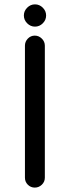

<svg xmlns="http://www.w3.org/2000/svg" viewBox="-20 -850 318 876"><path d="M88.9 -779.3Q88.9 -799.8 104 -814.9Q119.1 -830.1 139.6 -830.1Q160.2 -830.1 175.3 -814.9Q190.4 -799.8 190.4 -779.3Q190.4 -758.8 175.3 -743.7Q160.2 -728.5 139.6 -728.5Q119.1 -728.5 104 -743.7Q88.9 -758.8 88.9 -779.3ZM93.8 -39.1V-641.6Q93.8 -660.2 106.9 -673.8Q120.1 -687.5 138.7 -687.5Q157.2 -687.5 170.9 -673.8Q184.6 -660.2 184.6 -641.6V-39.1Q184.6 -20.5 170.9 -7.3Q157.2 5.9 138.7 5.9Q120.1 5.9 106.9 -7.3Q93.8 -20.5 93.8 -39.1Z"/></svg>

Font: jf-openhuninn-1.1
Style: Regular
Weight: 400
Designer: [Kosugi Maru]
      Designed by Motoya company      

      [Varela Round]
      Joe Prince(Latin component); Avraham Co
Foundry: justfont CO.,LTD.
Version: 1.1